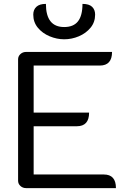

<svg xmlns="http://www.w3.org/2000/svg" viewBox="-20 -967 664 987"><path d="M73 -662Q73 -678 85 -689Q97 -700 114 -700H556Q556 -630 493 -630H153V-388H438Q438 -318 375 -318H153V-70H514Q576 -70 576 0H114Q97 0 85 -11Q73 -22 73 -38ZM151 -892Q151 -917 167 -932Q183 -947 216 -947Q216 -828 310 -828Q358 -828 381 -857.5Q404 -887 404 -947Q438 -947 453.5 -932Q469 -917 469 -892Q469 -853 445.5 -824.5Q422 -796 385.5 -780.5Q349 -765 310 -765Q272 -765 235 -780.5Q198 -796 174.5 -824.5Q151 -853 151 -892Z"/></svg>

Font: K2D Light
Style: Regular
Weight: 300
Designer: Katatrad Aksorn Co.,Ltd.
Foundry: Cadson Demak Co.,Ltd.
Version: Version 1.000; ttfautohint (v1.6)